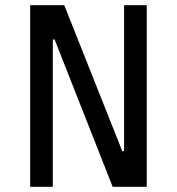

<svg xmlns="http://www.w3.org/2000/svg" viewBox="-20 -718 680 738"><path d="M190 -566H183V0H96V-698H227L450 -137H457V-698H544V0H413Z"/></svg>

Font: Writer
Style: Regular
Weight: 400
Monospace: yes
Designer: Mike Abbink, Paul van der Laan, Pieter van Rosmalen
Foundry: Bold Monday
Version: Version 2.001 2020